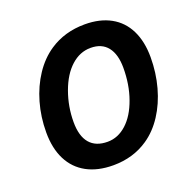

<svg xmlns="http://www.w3.org/2000/svg" viewBox="-129 -853 988 991"><g transform="rotate(-20 365.0 -358.0)"><path d="M60.5 -267.6Q60.5 -353 82.8 -430.4Q105 -507.8 146 -569.3Q187 -630.9 243.2 -668.5Q327.1 -724.6 437.5 -724.6Q520.5 -724.6 579.3 -692.1Q638.2 -659.7 668.9 -597.7Q699.7 -535.6 699.7 -448.7Q699.7 -363.8 678.2 -285.6Q656.7 -207.5 616.5 -145.8Q576.2 -84 521.5 -46.9Q438.5 9.8 329.1 9.8Q244.1 9.8 183.8 -22.9Q123.5 -55.7 92 -117.9Q60.5 -180.2 60.5 -267.6ZM521.5 -277.3Q548.8 -353.5 548.8 -445.8Q548.8 -520 517.1 -560.1Q485.4 -600.1 424.3 -600.1Q365.2 -600.1 317.1 -556.6Q269 -513.2 240.2 -434.1Q211.4 -354.5 211.4 -270Q211.4 -192.9 244.6 -153.6Q277.8 -114.3 342.8 -114.3Q399.9 -114.3 447 -157Q494.1 -199.7 521.5 -277.3Z"/></g></svg>

Font: Viking Open Sans
Style: Bold Italic
Weight: 700
Italic angle: -12°
Foundry: Ascender Corporation
Version: Version 2.000